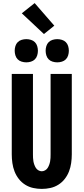

<svg xmlns="http://www.w3.org/2000/svg" viewBox="-20 -1213 540 1241"><path d="M250 8Q222 8 194.5 2Q167 -4 143 -19Q119 -34 101.5 -56.5Q84 -79 74 -105Q64 -131 60 -159Q56 -187 56 -215V-735H193V-215Q193 -204 193.5 -192.5Q194 -181 196 -170Q198 -159 202 -148Q206 -137 212 -127.5Q218 -118 228.5 -112Q239 -106 250 -106Q261 -106 271.5 -112Q282 -118 288 -127.5Q294 -137 298 -148Q302 -159 304 -170Q306 -181 306.5 -192.5Q307 -204 307 -215V-735H444V-215Q444 -187 440 -159Q436 -131 426 -105Q416 -79 398.5 -56.5Q381 -34 357 -19Q333 -4 305.5 2Q278 8 250 8ZM350 -810Q335 -810 320 -814.5Q305 -819 294.5 -829.5Q284 -840 279.5 -855Q275 -870 275 -885Q275 -900 279.5 -915Q284 -930 294.5 -940.5Q305 -951 320 -955.5Q335 -960 350 -960Q365 -960 380 -955.5Q395 -951 405.5 -940.5Q416 -930 420.5 -915Q425 -900 425 -885Q425 -870 420.5 -855Q416 -840 405.5 -829.5Q395 -819 380 -814.5Q365 -810 350 -810ZM150 -810Q135 -810 120 -814.5Q105 -819 94.5 -829.5Q84 -840 79.5 -855Q75 -870 75 -885Q75 -900 79.5 -915Q84 -930 94.5 -940.5Q105 -951 120 -955.5Q135 -960 150 -960Q165 -960 180 -955.5Q195 -951 205.5 -940.5Q216 -930 220.5 -915Q225 -900 225 -885Q225 -870 220.5 -855Q216 -840 205.5 -829.5Q195 -819 180 -814.5Q165 -810 150 -810ZM264 -993 121 -1127 204 -1193 331 -1047Z"/></svg>

Font: Iosevka Heavy
Style: Regular
Weight: 900
Monospace: yes
Designer: Belleve Invis
Foundry: Belleve Invis
Version: Version 32.5.0; ttfautohint (v1.8.4)